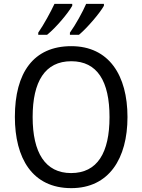

<svg xmlns="http://www.w3.org/2000/svg" viewBox="-20 -964 736 994"><path d="M518 -934V-944H426C409 -904 371 -835 342 -795V-784H389C431 -819 497 -896 518 -934ZM354 -934V-944H262C243 -903 207 -837 178 -795V-784H224C270 -821 332 -895 354 -934ZM640 -358C640 -574 544 -725 349 -725C153 -725 57 -587 57 -359C57 -145 147 10 349 10C544 10 640 -143 640 -358ZM149 -358C149 -542 213 -647 349 -647C484 -647 547 -543 547 -358C547 -173 484 -68 348 -68C214 -68 149 -174 149 -358Z"/></svg>

Font: Noto Sans Gurmukhi SemiCondensed
Style: Regular
Weight: 400
Width: 4
Designer: Jelle Bosma - Monotype Design Team
Foundry: Monotype Imaging Inc.
Version: Version 2.004